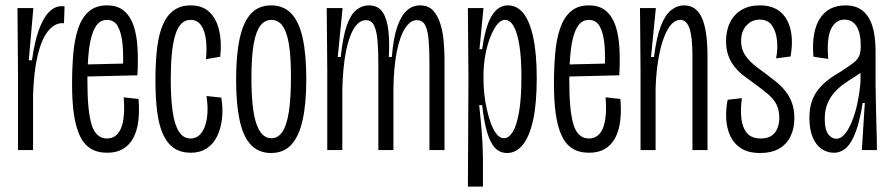

<svg xmlns="http://www.w3.org/2000/svg" viewBox="-20 -558 3319 714"><path d="M47 0V-273L45 -528H104L87 -334H99Q108 -401 124 -445.5Q140 -490 161.5 -512.5Q183 -535 209 -535Q212 -535 215 -535Q218 -535 220 -534L218 -471Q216 -472 215 -472Q214 -472 213 -472Q182 -472 158 -441.5Q134 -411 120 -352Q106 -293 103 -207V0Z M379 10Q341 10 315.5 -6.5Q290 -23 275.5 -56Q261 -89 254.5 -136Q248 -183 248 -245Q248 -305 252.5 -358Q257 -411 270.5 -451.5Q284 -492 310 -515Q336 -538 378 -538Q418 -538 442 -517Q466 -496 477.5 -460.5Q489 -425 491.5 -378Q494 -331 491 -278L287 -273V-318L458 -322L436 -287Q440 -347 436 -391Q432 -435 418.5 -459.5Q405 -484 378 -484Q349 -484 333 -454.5Q317 -425 311 -374Q305 -323 305 -258Q305 -144 321 -93.5Q337 -43 378 -43Q396 -43 409 -52.5Q422 -62 430 -81Q438 -100 440.5 -129Q443 -158 440 -196L495 -190Q499 -146 494.5 -109Q490 -72 476 -45.5Q462 -19 438 -4.5Q414 10 379 10Z M689 10Q653 10 627.5 -7Q602 -24 586.5 -58Q571 -92 564.5 -142.5Q558 -193 558 -259Q558 -329 564.5 -381Q571 -433 586.5 -468Q602 -503 627.5 -520.5Q653 -538 689 -538Q733 -538 759 -513Q785 -488 795 -445Q805 -402 799 -347L746 -338Q750 -380 745.5 -413Q741 -446 727 -465Q713 -484 689 -484Q668 -484 654 -469.5Q640 -455 631.5 -427Q623 -399 619 -358Q615 -317 615 -264Q615 -193 622 -143.5Q629 -94 645.5 -68.5Q662 -43 688 -43Q713 -43 728.5 -63Q744 -83 749.5 -118.5Q755 -154 748 -201L803 -195Q810 -153 805.5 -116Q801 -79 787 -50.5Q773 -22 748.5 -6Q724 10 689 10Z M988 11Q942 11 913 -19.5Q884 -50 871 -111.5Q858 -173 858 -262Q858 -354 871.5 -415.5Q885 -477 913.5 -507.5Q942 -538 988 -538Q1034 -538 1063 -508Q1092 -478 1105.5 -417Q1119 -356 1119 -263Q1119 -173 1105.5 -112Q1092 -51 1063.5 -20Q1035 11 988 11ZM989 -44Q1014 -44 1030 -67.5Q1046 -91 1054 -141.5Q1062 -192 1062 -272Q1062 -350 1054 -396Q1046 -442 1030 -463Q1014 -484 989 -484Q965 -484 948.5 -463Q932 -442 923.5 -395Q915 -348 915 -270Q915 -151 933.5 -97.5Q952 -44 989 -44Z M1197 0V-297L1195 -528H1254L1236 -346H1247Q1255 -421 1269.5 -462.5Q1284 -504 1305 -521Q1326 -538 1351 -538Q1387 -538 1403.5 -512Q1420 -486 1424.5 -442.5Q1429 -399 1426 -346H1437Q1443 -419 1458 -460.5Q1473 -502 1494 -520Q1515 -538 1542 -538Q1573 -538 1590.5 -519Q1608 -500 1617.5 -469.5Q1627 -439 1630 -404Q1633 -369 1633 -338V0H1577V-326Q1577 -373 1574 -408.5Q1571 -444 1561.5 -463.5Q1552 -483 1530 -483Q1506 -483 1486.5 -453Q1467 -423 1455.5 -365.5Q1444 -308 1443 -224V0H1387V-319Q1387 -369 1384 -405.5Q1381 -442 1371.5 -462.5Q1362 -483 1341 -483Q1316 -483 1297 -453.5Q1278 -424 1266.5 -366.5Q1255 -309 1253 -224V0Z M1720 136 1722 -268 1720 -528H1778L1763 -375H1773Q1781 -431 1793.5 -466.5Q1806 -502 1825 -520Q1844 -538 1869 -538Q1903 -538 1926.5 -508.5Q1950 -479 1963 -419Q1976 -359 1976 -267Q1976 -173 1962.5 -111.5Q1949 -50 1924 -19.5Q1899 11 1866 11Q1839 11 1821 -8Q1803 -27 1791.5 -66Q1780 -105 1773 -167H1762Q1768 -112 1771 -73Q1774 -34 1775 -8Q1776 18 1776 35V136ZM1854 -44Q1872 -44 1886.5 -67Q1901 -90 1910 -140.5Q1919 -191 1919 -272Q1919 -342 1911.5 -389Q1904 -436 1890.5 -460Q1877 -484 1858 -484Q1842 -484 1828 -466Q1814 -448 1802.5 -418Q1791 -388 1784.5 -351.5Q1778 -315 1778 -278V-258Q1778 -236 1781 -208Q1784 -180 1790.5 -151Q1797 -122 1806 -98Q1815 -74 1827 -59Q1839 -44 1854 -44Z M2171 10Q2133 10 2107.5 -6.5Q2082 -23 2067.5 -56Q2053 -89 2046.5 -136Q2040 -183 2040 -245Q2040 -305 2044.5 -358Q2049 -411 2062.5 -451.5Q2076 -492 2102 -515Q2128 -538 2170 -538Q2210 -538 2234 -517Q2258 -496 2269.5 -460.5Q2281 -425 2283.5 -378Q2286 -331 2283 -278L2079 -273V-318L2250 -322L2228 -287Q2232 -347 2228 -391Q2224 -435 2210.5 -459.5Q2197 -484 2170 -484Q2141 -484 2125 -454.5Q2109 -425 2103 -374Q2097 -323 2097 -258Q2097 -144 2113 -93.5Q2129 -43 2170 -43Q2188 -43 2201 -52.5Q2214 -62 2222 -81Q2230 -100 2232.5 -129Q2235 -158 2232 -196L2287 -190Q2291 -146 2286.5 -109Q2282 -72 2268 -45.5Q2254 -19 2230 -4.5Q2206 10 2171 10Z M2362 0V-293L2360 -528H2419L2401 -346H2412Q2421 -418 2437 -460Q2453 -502 2475.5 -520Q2498 -538 2524 -538Q2569 -538 2590 -492Q2611 -446 2611 -348V0H2555V-350Q2555 -421 2544 -452.5Q2533 -484 2510 -484Q2483 -484 2462.5 -447.5Q2442 -411 2431 -353Q2420 -295 2418 -230V0Z M2807 11Q2762 11 2735 -7Q2708 -25 2695 -54Q2682 -83 2680.5 -118Q2679 -153 2686 -187L2739 -193Q2733 -151 2737 -117Q2741 -83 2758 -63Q2775 -43 2809 -43Q2844 -43 2861 -64Q2878 -85 2878 -120Q2878 -148 2868 -168.5Q2858 -189 2837 -207Q2816 -225 2787 -246Q2767 -260 2748 -274.5Q2729 -289 2713.5 -307.5Q2698 -326 2689 -350Q2680 -374 2680 -405Q2680 -445 2695 -475Q2710 -505 2738 -521.5Q2766 -538 2806 -538Q2852 -538 2880.5 -515Q2909 -492 2919.5 -449.5Q2930 -407 2920 -348L2866 -341Q2873 -374 2869.5 -407.5Q2866 -441 2851 -463Q2836 -485 2805 -485Q2776 -485 2756 -463.5Q2736 -442 2736 -406Q2736 -378 2748.5 -357Q2761 -336 2781.5 -319Q2802 -302 2826 -285Q2846 -270 2865.5 -254.5Q2885 -239 2900.5 -219.5Q2916 -200 2925 -175.5Q2934 -151 2934 -118Q2934 -79 2919 -49.5Q2904 -20 2876 -4.5Q2848 11 2807 11Z M3081 10Q3056 10 3035 -4.5Q3014 -19 3002 -48Q2990 -77 2990 -119Q2990 -154 2998.5 -179.5Q3007 -205 3022.5 -224.5Q3038 -244 3059 -260.5Q3080 -277 3107 -292Q3136 -311 3152 -323Q3168 -335 3174.5 -349Q3181 -363 3181 -386Q3181 -435 3165.5 -460Q3150 -485 3121 -485Q3097 -485 3081.5 -467.5Q3066 -450 3061 -418Q3056 -386 3060 -339L3005 -347Q3001 -393 3007 -428.5Q3013 -464 3028.5 -488.5Q3044 -513 3068 -525.5Q3092 -538 3125 -538Q3163 -538 3187.5 -518.5Q3212 -499 3224 -461.5Q3236 -424 3236 -368V-241Q3237 -204 3237.5 -163Q3238 -122 3239.5 -80.5Q3241 -39 3241 0H3185Q3188 -43 3190.5 -87.5Q3193 -132 3196 -175H3188Q3178 -111 3163 -69.5Q3148 -28 3127.5 -9Q3107 10 3081 10ZM3090 -42Q3108 -42 3123 -61Q3138 -80 3150 -111Q3162 -142 3169.5 -179Q3177 -216 3180 -252V-304L3212 -324Q3205 -308 3190.5 -295.5Q3176 -283 3157 -271.5Q3138 -260 3119 -246.5Q3100 -233 3084 -215.5Q3068 -198 3057.5 -173.5Q3047 -149 3047 -115Q3047 -76 3060 -59Q3073 -42 3090 -42Z"/></svg>

Font: Bricolage Grotesque 72pt Condensed ExtraLight
Style: Regular
Weight: 250
Width: 3
Designer: Mathieu Triay
Foundry: Atelier Triay
Version: Version 1.001;gftools[0.9.33.dev8+g029e19f]